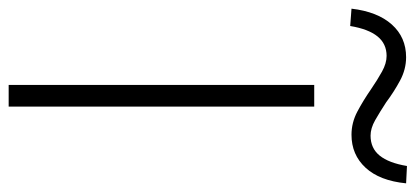

<svg xmlns="http://www.w3.org/2000/svg" viewBox="-336 -681 959 443"><g transform="rotate(90 143.5 -459.5)"><path d="M118 0V-705H168V0ZM-18 -788 -58 -791Q-51 -851 -21.5 -884Q8 -917 54 -917Q82 -917 108 -903Q134 -889 158 -871Q181 -856 199.5 -845.5Q218 -835 235 -835Q264 -835 281 -856Q298 -877 305 -919L345 -917Q339 -856 309 -823.5Q279 -791 233 -791Q205 -791 179.5 -804.5Q154 -818 128 -836Q106 -851 87 -861.5Q68 -872 51 -872Q23 -872 6 -851Q-11 -830 -18 -788Z"/></g></svg>

Font: Nunito Sans 7pt ExtraLight
Style: Regular
Weight: 250
Designer: Vernon Adams
Foundry: Vernon Adams
Version: Version 3.101;gftools[0.9.27]